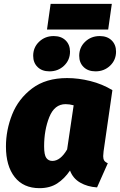

<svg xmlns="http://www.w3.org/2000/svg" viewBox="-20 -961 625 1001"><path d="M566 -491 520 -172Q518 -152 518 -147Q518 -133 523 -124.5Q528 -116 542 -110L486 16Q436 13 398 -9Q360 -31 345 -72Q316 -29 278 -4.5Q240 20 186 20Q102 20 56.5 -38Q11 -96 11 -197Q11 -283 43.5 -364.5Q76 -446 147.5 -500Q219 -554 330 -554Q389 -554 451 -538.5Q513 -523 566 -491ZM210 -198Q210 -153 221.5 -137.5Q233 -122 253 -122Q295 -122 330 -182L364 -412Q342 -418 322 -418Q264 -418 237 -350.5Q210 -283 210 -198ZM153 -670Q153 -714 184 -743.5Q215 -773 260 -773Q299 -773 322 -750.5Q345 -728 345 -692Q345 -648 314 -618.5Q283 -589 238 -589Q199 -589 176 -611.5Q153 -634 153 -670ZM393 -670Q393 -714 424 -743.5Q455 -773 500 -773Q539 -773 562 -750.5Q585 -728 585 -692Q585 -648 554 -618.5Q523 -589 478 -589Q439 -589 416 -611.5Q393 -634 393 -670ZM225 -807 244 -941H563L544 -807Z"/></svg>

Font: FiraGO Heavy
Style: Italic
Weight: 900
Italic angle: -8°
Designer: bBox Type GmbH
Foundry: bBox Type GmbH
Version: Version 1.001